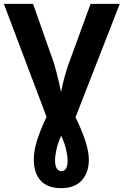

<svg xmlns="http://www.w3.org/2000/svg" viewBox="-20 -734 640 994"><path d="M296 240Q225 240 190 200.5Q155 161 155 93Q155 44 173 -11Q191 -66 221 -129L0 -714H151L259 -408Q264 -391 271.5 -363Q279 -335 285.5 -306.5Q292 -278 296 -257Q302 -290 313.5 -333Q325 -376 336 -405L449 -714H600L371 -127Q402 -64 421 -7Q440 50 440 93Q440 158 404 199Q368 240 296 240ZM297 152Q330 152 330 97Q330 74 322 39.5Q314 5 297 -31Q280 4 272.5 38.5Q265 73 265 95Q265 125 274 138.5Q283 152 297 152Z"/></svg>

Font: Noto Sans SemiCondensed
Style: Bold
Weight: 700
Width: 4
Designer: Monotype Design Team
Foundry: Monotype Imaging Inc.
Version: Version 2.013; ttfautohint (v1.8.4.7-5d5b)